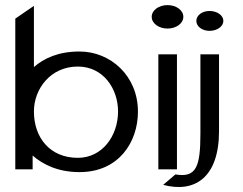

<svg xmlns="http://www.w3.org/2000/svg" viewBox="-20 -664 952 753"><path d="M40 0H108V-54C148 -19 207 11 292 11C446 11 521 -107 521 -226C521 -368 412 -462 292 -462C208 -462 152 -435 113 -401V-641L40 -591ZM113 -227C113 -315 178 -403 285 -403C386 -403 443 -315 443 -227C443 -132 382 -45 285 -45C177 -45 113 -123 113 -227Z M575 -598C575 -572 603 -552 637 -552C671 -552 699 -572 699 -598C699 -624 671 -644 637 -644C603 -644 575 -624 575 -598ZM601 0H674V-451H601Z M620 61C744 94 839 32 839 -150V-451H766V-141C766 -10 750 34 668 20ZM750 -582C750 -560 773 -543 802 -543C831 -543 856 -560 856 -582C856 -604 831 -621 802 -621C773 -621 750 -604 750 -582Z"/></svg>

Font: Charger Sport
Style: DfExt
Weight: 400
Designer: Jasper
Foundry: Cannot Into Space Fonts
Version: Version 1.1